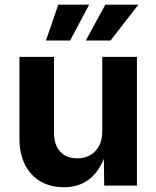

<svg xmlns="http://www.w3.org/2000/svg" viewBox="-20 -787 663 814"><path d="M62.5 -198.7V-545.9H209V-224.1Q209 -173.3 235.1 -144.5Q261.2 -115.7 307.6 -115.7Q338.9 -115.7 362.8 -129.4Q386.7 -143.1 400.1 -168.7Q413.6 -194.3 413.6 -230V-545.9H560.5V0H421.9L419.9 -136.2H428.2Q406.2 -66.4 361.8 -29.8Q317.4 6.8 250.5 6.8Q193.8 6.8 151.4 -18.1Q108.9 -43 85.7 -89.4Q62.5 -135.7 62.5 -198.7ZM174.8 -615.2 227.1 -767.1H357.9L277.3 -615.2ZM343.8 -615.2 426.3 -767.1H566.4L448.7 -615.2Z"/></svg>

Font: Inter RS Variable
Style: Regular
Weight: 400
Designer: Rasmus Andersson (customised by Maria Ramos and Noel Pretorius)
Foundry: rsms
Version: Version 3.001;Glyphs 3.2.3 (3260)